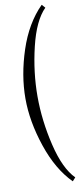

<svg xmlns="http://www.w3.org/2000/svg" viewBox="-111 -831 471 1112"><g transform="rotate(-10 124.0 -275.0)"><path d="M240 -774Q176 -710 141 -563.5Q106 -417 106 -275Q106 -133 141 13.5Q176 160 240 224L222 244Q135 157 85 8.5Q35 -140 35 -275Q35 -412 83 -557.5Q131 -703 222 -794Z"/></g></svg>

Font: Foglihten068fMac
Style: Regular
Weight: 500
Designer: gluk (gluksza@wp.pl)
Foundry: gluk (gluksza@wp.pl)
Version: Version 0.68